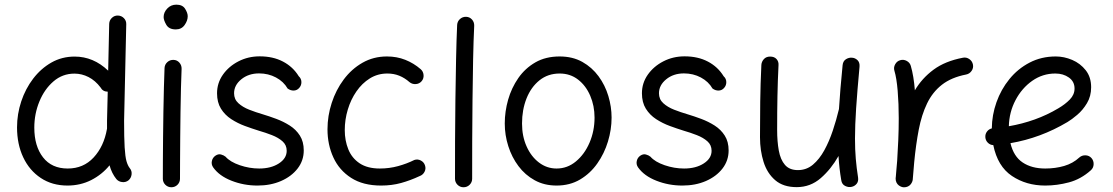

<svg xmlns="http://www.w3.org/2000/svg" viewBox="-20 -768 4783 825"><path d="M300.8 -524.9Q381.3 -524.9 444.8 -464.4L449.2 -665.5Q449.7 -680.7 460.7 -691.2Q471.7 -701.7 486.8 -701.2Q502 -700.7 512.5 -689.9Q522.9 -679.2 522.5 -664.1L513.2 -249Q513.2 -175.3 515.6 -135Q518.1 -94.7 523.4 -75.7Q528.8 -56.6 537.6 -45.4Q547.4 -33.7 545.4 -18.3Q543.5 -2.9 532.2 6.8Q520.5 16.1 505.1 14.4Q489.7 12.7 480 1.5Q460 -23.4 450.7 -57.6Q418 -17.6 371.6 5.9Q325.2 29.3 270 29.3Q204.1 29.3 155.3 -3.2Q106.4 -35.6 79.8 -92Q53.2 -148.4 53.2 -220.7Q53.2 -277.8 71.3 -332.3Q89.4 -386.7 122.6 -430.2Q155.8 -473.6 200.9 -499.3Q246.1 -524.9 300.8 -524.9ZM127.4 -219.7Q127.4 -140.1 164.8 -92Q202.1 -43.9 271 -43.9Q338.4 -43.9 382.3 -91.3Q426.3 -138.7 439.5 -213.4Q439.5 -214.8 439.9 -215.8Q439.9 -224.1 439.9 -232.7Q439.9 -241.2 439.9 -250L442.9 -374Q421.4 -374.5 412.1 -392.1Q389.6 -421.9 360.6 -436.8Q331.5 -451.7 299.8 -451.7Q248.5 -451.7 209.7 -418.2Q170.9 -384.8 149.2 -331.8Q127.4 -278.8 127.4 -219.7Z M683.1 -694.8Q683.1 -714.8 698.7 -731.4Q714.4 -748 737.8 -748Q764.2 -748 775.4 -730.2Q786.6 -712.4 786.6 -698.2Q786.6 -679.2 773.2 -660.4Q759.8 -641.6 735.4 -641.6Q706.1 -641.6 694.6 -661.4Q683.1 -681.2 683.1 -694.8ZM725.6 -510.7Q740.7 -510.3 750.7 -499Q760.7 -487.8 760.3 -472.2Q758.8 -438.5 757.6 -390.1Q756.3 -341.8 755.6 -286.9Q754.9 -231.9 754.4 -177.7Q753.9 -123.5 753.7 -77.1Q753.4 -30.8 753.4 0Q753.4 15.1 742.7 25.9Q731.9 36.6 716.3 36.6Q701.2 36.6 690.4 25.9Q679.7 15.1 679.7 0Q679.7 -30.8 679.9 -77.4Q680.2 -124 680.7 -178.5Q681.2 -232.9 682.1 -288.1Q683.1 -343.3 684.3 -392.1Q685.5 -440.9 687 -476.1Q688 -491.2 699.2 -501.2Q710.4 -511.2 725.6 -510.7Z M1265.6 -390.1Q1256.3 -379.4 1242.4 -378.9Q1228.5 -378.4 1215.8 -387.7Q1198.7 -417.5 1165.8 -435.1Q1132.8 -452.6 1093.3 -452.6Q1047.9 -452.6 1016.8 -427.2Q985.8 -401.9 985.8 -367.2Q985.8 -341.3 1004.4 -324.5Q1022.9 -307.6 1051 -296.6Q1079.1 -285.6 1108.9 -276.9Q1136.7 -268.6 1167.5 -257.1Q1198.2 -245.6 1225.1 -228.5Q1252 -211.4 1268.6 -185.3Q1285.2 -159.2 1285.2 -121.6Q1285.2 -78.1 1258.8 -43.9Q1232.4 -9.8 1187.5 9.8Q1142.6 29.3 1086.4 29.3Q1027.3 29.3 974.6 8.5Q921.9 -12.2 896 -48.8Q887.2 -61.5 890.4 -76.2Q893.6 -90.8 905.8 -99.1Q918 -107.4 929.7 -104.2Q941.4 -101.1 949.2 -94.7Q968.8 -72.3 1010.3 -58.1Q1051.8 -43.9 1093.8 -43.9Q1144.5 -43.9 1178.2 -65.7Q1211.9 -87.4 1211.9 -120.1Q1211.9 -145 1193.8 -160.9Q1175.8 -176.8 1148.2 -187.5Q1120.6 -198.2 1091.8 -206.5Q1063.5 -215.3 1032.2 -226.8Q1001 -238.3 973.6 -256.1Q946.3 -273.9 929.4 -301Q912.6 -328.1 912.6 -367.2Q912.6 -411.1 937.7 -447Q962.9 -482.9 1004.6 -504.4Q1046.4 -525.9 1095.7 -525.9Q1153.3 -525.9 1196 -503.4Q1238.8 -481 1263.7 -440.4Q1274.9 -430.2 1275.1 -415.5Q1275.4 -400.9 1265.6 -390.1Z M1791.5 -418.9Q1781.7 -407.7 1766.4 -406.7Q1751 -405.8 1739.7 -415Q1719.2 -433.1 1695.8 -442.6Q1672.4 -452.1 1644.5 -452.1Q1603 -452.1 1569.3 -431.2Q1535.6 -410.2 1511.5 -375.2Q1487.3 -340.3 1474.4 -297.1Q1461.4 -253.9 1461.4 -209Q1461.4 -164.1 1476.6 -126.5Q1491.7 -88.9 1525.1 -66.4Q1558.6 -43.9 1612.3 -43.9Q1652.8 -43.9 1690.4 -54.2Q1728 -64.5 1760.3 -80.6Q1774.4 -85.4 1788.1 -78.4Q1801.8 -71.3 1806.2 -57.1Q1811 -43 1804 -29.5Q1796.9 -16.1 1782.7 -11.2Q1743.2 7.3 1703.4 18.3Q1663.6 29.3 1617.7 29.3Q1540 29.3 1488.8 -3.7Q1437.5 -36.6 1412.4 -91.6Q1387.2 -146.5 1387.2 -212.4Q1387.2 -270 1405.3 -325.7Q1423.3 -381.3 1457 -426.5Q1490.7 -471.7 1537.8 -498.5Q1585 -525.4 1642.6 -525.4Q1685.1 -525.4 1721.4 -511Q1757.8 -496.6 1787.6 -470.7Q1798.8 -460.9 1800 -445.6Q1801.3 -430.2 1791.5 -418.9Z M1982.9 -695.8Q1998 -695.3 2008.1 -684.1Q2018.1 -672.9 2017.6 -657.2Q2014.6 -595.2 2012.9 -512.5Q2011.2 -429.7 2010.3 -338.6Q2009.3 -247.6 2009 -159.9Q2008.8 -72.3 2008.8 0Q2008.8 15.1 1998 25.9Q1987.3 36.6 1971.7 36.6Q1956.5 36.6 1945.8 25.9Q1935.1 15.1 1935.1 0Q1935.1 -72.3 1935.3 -160.2Q1935.5 -248 1936.8 -339.4Q1938 -430.7 1939.7 -514.2Q1941.4 -597.7 1944.3 -661.1Q1945.3 -676.3 1956.5 -686.3Q1967.8 -696.3 1982.9 -695.8Z M2384.8 -525.4Q2440.4 -525.4 2482.2 -502Q2523.9 -478.5 2552 -440.2Q2580.1 -401.9 2594 -355.5Q2607.9 -309.1 2607.9 -262.7Q2607.9 -211.4 2592.3 -159.9Q2576.7 -108.4 2546.6 -65.7Q2516.6 -22.9 2472.7 3.2Q2428.7 29.3 2371.6 29.3Q2318.8 29.3 2277.6 6.6Q2236.3 -16.1 2207.8 -54.2Q2179.2 -92.3 2164.1 -139.9Q2148.9 -187.5 2148.9 -237.3Q2148.9 -288.6 2163.3 -339.4Q2177.7 -390.1 2207 -432.4Q2236.3 -474.6 2280.5 -500Q2324.7 -525.4 2384.8 -525.4ZM2384.8 -452.1Q2334.5 -452.1 2298.1 -422.9Q2261.7 -393.6 2242.4 -345Q2223.1 -296.4 2223.1 -237.3Q2223.1 -182.6 2242.7 -138.9Q2262.2 -95.2 2295.9 -69.6Q2329.6 -43.9 2371.6 -43.9Q2418 -43.9 2454.8 -74.5Q2491.7 -105 2513.2 -155Q2534.7 -205.1 2534.7 -262.7Q2534.7 -313.5 2516.1 -356.7Q2497.6 -399.9 2463.9 -426Q2430.2 -452.1 2384.8 -452.1Z M3091.3 -390.1Q3082 -379.4 3068.1 -378.9Q3054.2 -378.4 3041.5 -387.7Q3024.4 -417.5 2991.5 -435.1Q2958.5 -452.6 2918.9 -452.6Q2873.5 -452.6 2842.5 -427.2Q2811.5 -401.9 2811.5 -367.2Q2811.5 -341.3 2830.1 -324.5Q2848.6 -307.6 2876.7 -296.6Q2904.8 -285.6 2934.6 -276.9Q2962.4 -268.6 2993.2 -257.1Q3023.9 -245.6 3050.8 -228.5Q3077.6 -211.4 3094.2 -185.3Q3110.8 -159.2 3110.8 -121.6Q3110.8 -78.1 3084.5 -43.9Q3058.1 -9.8 3013.2 9.8Q2968.3 29.3 2912.1 29.3Q2853 29.3 2800.3 8.5Q2747.6 -12.2 2721.7 -48.8Q2712.9 -61.5 2716.1 -76.2Q2719.2 -90.8 2731.4 -99.1Q2743.7 -107.4 2755.4 -104.2Q2767.1 -101.1 2774.9 -94.7Q2794.4 -72.3 2835.9 -58.1Q2877.4 -43.9 2919.4 -43.9Q2970.2 -43.9 3003.9 -65.7Q3037.6 -87.4 3037.6 -120.1Q3037.6 -145 3019.5 -160.9Q3001.5 -176.8 2973.9 -187.5Q2946.3 -198.2 2917.5 -206.5Q2889.2 -215.3 2857.9 -226.8Q2826.7 -238.3 2799.3 -256.1Q2772 -273.9 2755.1 -301Q2738.3 -328.1 2738.3 -367.2Q2738.3 -411.1 2763.4 -447Q2788.6 -482.9 2830.3 -504.4Q2872.1 -525.9 2921.4 -525.9Q2979 -525.9 3021.7 -503.4Q3064.5 -481 3089.4 -440.4Q3100.6 -430.2 3100.8 -415.5Q3101.1 -400.9 3091.3 -390.1Z M3673.3 -481.4Q3663.6 -377 3658.7 -303.2Q3653.8 -229.5 3653.8 -172.9Q3653.8 -125.5 3657.2 -85.7Q3660.6 -45.9 3667 -5.4Q3669.4 11.2 3661.1 21.5Q3652.8 31.7 3640.1 34.7Q3626 38.1 3611.6 31Q3597.2 23.9 3594.7 5.9Q3590.3 -20 3587.4 -45.4Q3584.5 -70.8 3583 -97.7Q3551.3 -41.5 3506.8 -2.7Q3462.4 36.1 3403.3 36.1Q3345.7 36.1 3311 6.3Q3276.4 -23.4 3261 -72.3Q3245.6 -121.1 3245.6 -178.2Q3245.6 -254.4 3246.6 -331.1Q3247.6 -407.7 3251.5 -489.3Q3252.4 -502.9 3262.2 -513.9Q3272 -524.9 3289.1 -524.9Q3307.1 -524.9 3316.7 -514.2Q3326.2 -503.4 3325.2 -488.8Q3321.8 -419.4 3320.6 -355.2Q3319.3 -291 3319.3 -209.5Q3319.3 -160.2 3326.4 -121.1Q3333.5 -82 3352.8 -59.6Q3372.1 -37.1 3408.7 -37.1Q3445.3 -37.1 3473.1 -60.5Q3501 -84 3522 -122.3Q3543 -160.6 3558.3 -206.5Q3573.7 -252.4 3584.5 -297.9Q3585 -299.3 3585 -300.3Q3587.4 -340.3 3591.3 -387Q3595.2 -433.6 3600.6 -488.3Q3602.5 -505.9 3615.2 -513.7Q3627.9 -521.5 3641.6 -520Q3654.8 -519 3664.8 -509.3Q3674.8 -499.5 3673.3 -481.4Z M3861.3 36.6Q3856.4 36.1 3852.1 34.2Q3852.1 34.2 3852.1 34.2Q3851.1 33.7 3850.6 33.7Q3833 25.9 3829.1 7.3Q3829.1 6.8 3829.1 6.3Q3829.1 6.3 3829.1 5.4Q3828.1 1 3828.6 -3.9Q3828.6 -5.9 3829.1 -7.3Q3830.6 -24.9 3832 -42.2Q3833.5 -59.6 3835 -76.7Q3837.9 -119.1 3839.8 -166.3Q3841.8 -213.4 3841.8 -259.8Q3841.8 -322.3 3837.2 -377.7Q3832.5 -433.1 3823.2 -463.9Q3818.8 -478 3826.4 -491.7Q3834 -505.4 3848.1 -509.3Q3862.3 -513.7 3876 -506.3Q3889.6 -499 3893.6 -484.9Q3899.9 -463.4 3904.3 -436.8Q3908.7 -410.2 3911.1 -379.9Q3941.4 -431.6 3991.2 -468.5Q4041 -505.4 4117.7 -520Q4132.3 -522.9 4145 -514.2Q4157.7 -505.4 4160.6 -490.7Q4163.6 -476.1 4154.8 -463.4Q4146 -450.7 4131.3 -447.8Q4067.9 -435.5 4027.3 -403.8Q3986.8 -372.1 3963.4 -323.2Q3939.9 -274.4 3927.7 -210.7Q3915.5 -147 3908.2 -70.8Q3905.3 -31.2 3901.9 3.9Q3901.4 8.8 3899.4 13.2Q3899.4 13.2 3899.4 13.2Q3898.9 14.2 3898.9 14.6Q3891.1 32.2 3872.6 36.1Q3872.1 36.1 3871.6 36.1Q3871.1 36.1 3870.6 36.1Q3866.2 37.1 3861.3 36.6Z M4667.5 -36.6Q4624.5 2 4573.2 15.6Q4522 29.3 4471.2 29.3Q4389.6 29.3 4328.1 -12Q4266.6 -53.2 4248 -144.5Q4234.4 -145 4224.6 -154.8Q4214.8 -164.6 4213.9 -178.2Q4212.9 -191.9 4220.9 -202.6Q4229 -213.4 4241.7 -216.3Q4242.2 -273.4 4261.7 -328.6Q4281.2 -383.8 4317.4 -428.2Q4353.5 -472.7 4404.1 -499Q4454.6 -525.4 4516.6 -525.4Q4552.2 -525.4 4587.2 -510.5Q4622.1 -495.6 4645.3 -466.1Q4668.5 -436.5 4668.5 -393.1Q4668.5 -354.5 4650.6 -324.7Q4632.8 -294.9 4608.9 -274.7Q4585 -254.4 4566.9 -243.7Q4451.2 -174.8 4321.8 -152.8Q4335.4 -95.7 4374.3 -69.8Q4413.1 -43.9 4471.2 -43.9Q4514.6 -43.9 4552.5 -54.9Q4590.3 -65.9 4617.7 -91.3Q4628.9 -101.1 4644.3 -100.6Q4659.7 -100.1 4669.9 -88.9Q4679.7 -77.6 4679.2 -62.3Q4678.7 -46.9 4667.5 -36.6ZM4514.6 -452.1Q4460 -452.1 4415.3 -420.7Q4370.6 -389.2 4343.5 -337.6Q4316.4 -286.1 4314.9 -225.6Q4372.1 -235.4 4425.8 -254.6Q4479.5 -273.9 4526.9 -302.2Q4557.1 -319.8 4577.1 -340.6Q4597.2 -361.3 4597.2 -387.7Q4597.2 -417.5 4573 -434.8Q4548.8 -452.1 4514.6 -452.1Z"/></svg>

Font: Mikhak Regular
Style: Regular
Weight: 400
Designer: Amin Abedi
Version: Version 3.3